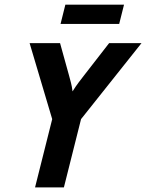

<svg xmlns="http://www.w3.org/2000/svg" viewBox="-20 -812 633 832"><path d="M131.9 0 206.2 -295.8 108.3 -625H240.3L279.2 -484.7Q283.3 -469.4 287.5 -453.5Q291.7 -437.5 294.4 -416Q308.3 -438.2 320.1 -453.8Q331.9 -469.4 343.8 -484.7L452.8 -625H593.1L331.2 -295.8L256.9 0ZM242.4 -708.3 263.2 -791.7H517.4L496.5 -708.3Z"/></svg>

Font: Afacad
Style: Bold Italic
Weight: 700
Italic angle: -14°
Designer: Kristian Moeller
Foundry: Dicotype
Version: Version 1.000; ttfautohint (v1.8.4.7-5d5b)